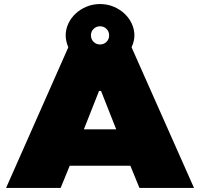

<svg xmlns="http://www.w3.org/2000/svg" viewBox="-20 -930 990 950"><path d="M280 0H10L318 -696Q305 -727 305 -755Q305 -785 318 -813Q331 -841 354 -862.5Q377 -884 408 -897Q439 -910 475 -910Q511 -910 542 -897Q573 -884 596 -862.5Q619 -841 632 -813Q645 -785 645 -755Q645 -726 631 -696L940 0H670L625 -110H325ZM480 -480H470L395 -290H555ZM475 -800Q456 -800 443 -787Q430 -774 430 -755Q430 -736 443 -723Q456 -710 475 -710Q494 -710 507 -723Q520 -736 520 -755Q520 -774 507 -787Q494 -800 475 -800Z"/></svg>

Font: Imperial One
Style: Regular
Weight: 400
Designer: Jovanny Lemonad
Foundry: Jovanny Lemonad
Version: Version 1.000